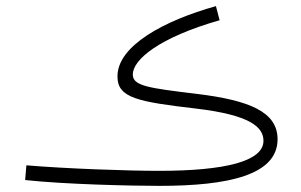

<svg xmlns="http://www.w3.org/2000/svg" viewBox="-20 -591 982 626"><path d="M500 15C724 15 885 -20 885 -137C885 -226 794 -264 621 -285C463 -304 413 -311 413 -348C413 -397 500 -469 696 -525L684 -571C516 -524 362 -442 363 -341C363 -271 432 -259 619 -237C797 -216 839 -176 839 -132C839 -65 714 -34 498 -34C396 -34 197 -41 66 -52L62 -4C190 10 408 15 500 15Z"/></svg>

Font: Noto Sans Arabic Cond Light
Style: Regular
Weight: 300
Width: 3
Designer: Monotype Design Team, Nadine Chahine, Nizar Qandah and Khaled Hosny
Foundry: Monotype Imaging Inc.
Version: Version 2.012